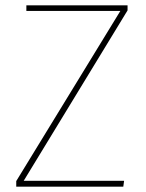

<svg xmlns="http://www.w3.org/2000/svg" viewBox="-20 -701 549 721"><path d="M459 -662 69 -22H446L443 0H41V-21L432 -660H79V-681H459Z"/></svg>

Font: Fira Sans Thin
Style: Regular
Weight: 100
Designer: bBox Type GmbH & Carrois Corporate GbR & Edenspiekermann AG
Foundry: bBox Type GmbH & Carrois Corporate GbR & Edenspiekermann AG
Version: Version 4.301